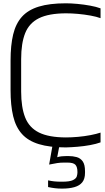

<svg xmlns="http://www.w3.org/2000/svg" viewBox="-20 -872 631 1150"><path d="M106.7 -323.7Q106.7 -229.2 130.8 -168.3Q154.8 -107.5 213.3 -78.3Q271.8 -49.2 374.7 -48.8Q407.8 -48.8 447.2 -52.3Q486.5 -55.8 522.7 -62.8Q558.8 -69.8 582.2 -77.8V-19.2Q556.2 -9.7 519.4 -2.9Q482.7 3.8 444.2 7Q405.7 10.2 374.7 11Q277 11 212.7 -8.7Q148.3 -28.3 111.3 -69.7Q74.3 -111 58.8 -176.2Q43.3 -241.3 43.3 -331.5V-509.8Q43.3 -600.8 58.8 -665.6Q74.3 -730.3 111.3 -771.6Q148.3 -812.8 212.7 -832.5Q277 -852.2 374.7 -852.2Q405.7 -852.2 444.2 -848.6Q482.7 -845 519.4 -838.3Q556.2 -831.7 582.2 -822V-763.2Q558.8 -772 522.7 -778.6Q486.5 -785.2 447.2 -788.8Q407.8 -792.3 374.7 -792.2Q271.8 -791.8 213.3 -762.8Q154.8 -733.7 130.8 -673.4Q106.7 -613.2 106.7 -517.7ZM351.2 257.7Q328.2 257.7 309 255.3Q289.8 253 268 248.3V208.3Q287.7 212.5 305.1 214.4Q322.5 216.3 352 216.3Q398.3 216.3 417.5 206.6Q436.7 196.8 440.2 183.7Q443.8 170.5 443.8 162.2V158Q443.8 128 431.6 114.9Q419.3 101.8 383.7 101.8H364Q341.2 101.8 322.2 104.8Q303.2 107.7 274.3 113.7L295.3 -4.8H336.8L322.7 69.7Q335 65.5 350.2 64.1Q365.5 62.7 378.3 62.7H390.2Q416.3 62.7 439.1 68.9Q461.8 75.2 475.5 94.6Q489.2 114 489.2 153.7V163.2Q489.2 199.2 473 219.6Q456.8 240 426 248.8Q395.2 257.7 351.2 257.7Z"/></svg>

Font: Matangi Light
Style: Regular
Weight: 300
Designer: Prashant Pant
Foundry: The Graphic Ant
Version: Version 3.002